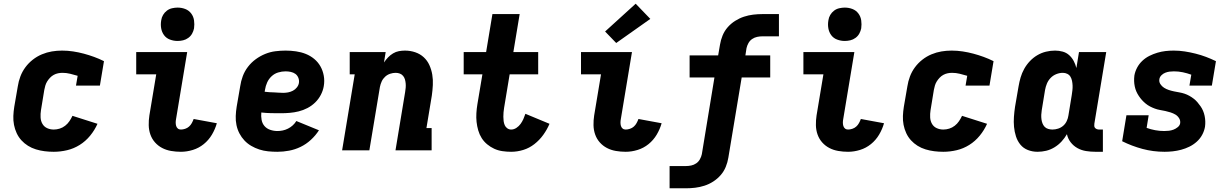

<svg xmlns="http://www.w3.org/2000/svg" viewBox="-20 -811 6640 1036"><path d="M270 8Q245 8 221 5Q197 2 174 -5Q151 -12 131 -24.5Q111 -37 95.5 -54Q80 -71 70 -92.5Q60 -114 55.5 -137.5Q51 -161 52 -185.5Q53 -210 57 -235L76 -345Q80 -372 90 -398.5Q100 -425 117 -448Q134 -471 157 -489Q180 -507 206.5 -518Q233 -529 260 -533.5Q287 -538 315 -538Q345 -538 374.5 -533.5Q404 -529 432 -521.5Q460 -514 487.5 -504Q515 -494 541 -481L519 -349H390L399 -402Q379 -408 358.5 -413Q338 -418 317 -418Q305 -418 293 -415.5Q281 -413 270 -407Q259 -401 250 -391.5Q241 -382 234.5 -371.5Q228 -361 224.5 -349Q221 -337 219 -326L201 -216Q198 -197 199 -177.5Q200 -158 209 -142.5Q218 -127 234.5 -119.5Q251 -112 270 -112Q286 -112 302 -117Q318 -122 331.5 -132.5Q345 -143 354.5 -157Q364 -171 371 -186L506 -143Q491 -109 466.5 -79Q442 -49 410 -29Q378 -9 342 -0.5Q306 8 270 8Z M956 8Q929 8 903 3.5Q877 -1 855 -12.5Q833 -24 816.5 -42.5Q800 -61 791.5 -85Q783 -109 782.5 -135.5Q782 -162 786 -188L823 -410H715V-530H990L930 -169Q928 -159 928 -149.5Q928 -140 930.5 -131.5Q933 -123 939.5 -117.5Q946 -112 956 -112Q967 -112 979 -116Q991 -120 1000 -128Q1009 -136 1015 -147Q1021 -158 1025 -169L1150 -146Q1141 -114 1123.5 -84.5Q1106 -55 1079.5 -33.5Q1053 -12 1020.5 -2Q988 8 956 8ZM938 -590Q917 -590 897 -597.5Q877 -605 865 -621.5Q853 -638 849.5 -659Q846 -680 850 -702Q852 -717 860 -730.5Q868 -744 880.5 -753.5Q893 -763 908.5 -766.5Q924 -770 938 -770Q960 -770 979.5 -762.5Q999 -755 1011.5 -738.5Q1024 -722 1027 -701Q1030 -680 1027 -658Q1024 -643 1016.5 -629.5Q1009 -616 996 -606.5Q983 -597 968 -593.5Q953 -590 938 -590Z M1477 8Q1451 8 1426.5 5.5Q1402 3 1379 -4.5Q1356 -12 1335.5 -24Q1315 -36 1299 -53Q1283 -70 1272 -91Q1261 -112 1256 -136Q1251 -160 1252 -185Q1253 -210 1257 -235L1276 -345Q1280 -373 1290 -400Q1300 -427 1318 -450.5Q1336 -474 1360 -491.5Q1384 -509 1411 -520Q1438 -531 1466 -534.5Q1494 -538 1521 -538Q1549 -538 1577 -534Q1605 -530 1630 -520Q1655 -510 1675.5 -493Q1696 -476 1709 -453Q1722 -430 1727 -402.5Q1732 -375 1727 -346Q1723 -322 1711 -299Q1699 -276 1680.5 -258Q1662 -240 1639 -228Q1616 -216 1591.5 -210Q1567 -204 1543 -202Q1519 -200 1495 -200Q1469 -200 1442.5 -200.5Q1416 -201 1390 -204Q1388 -184 1391.5 -164.5Q1395 -145 1407 -131Q1419 -117 1438 -110.5Q1457 -104 1477 -104Q1491 -104 1505.5 -107Q1520 -110 1534 -117Q1548 -124 1559.5 -134.5Q1571 -145 1579 -158L1701 -108Q1683 -80 1657.5 -56.5Q1632 -33 1602 -18.5Q1572 -4 1540 2Q1508 8 1477 8ZM1508 -310Q1521 -310 1534.5 -312.5Q1548 -315 1560.5 -321.5Q1573 -328 1582 -339.5Q1591 -351 1593 -364Q1595 -379 1589.5 -392Q1584 -405 1573.5 -412.5Q1563 -420 1549 -423Q1535 -426 1521 -426Q1501 -426 1481 -420Q1461 -414 1445.5 -399.5Q1430 -385 1421.5 -366Q1413 -347 1410 -327L1408 -316Q1421 -314 1433.5 -313.5Q1446 -313 1458.5 -312.5Q1471 -312 1483.5 -311Q1496 -310 1508 -310Z M1826 0 1894 -410H1867V-530H2061L2052 -474Q2062 -489 2074 -501.5Q2086 -514 2101 -523Q2116 -532 2132.5 -535Q2149 -538 2165 -538Q2194 -538 2220.5 -529Q2247 -520 2266.5 -502Q2286 -484 2297 -459.5Q2308 -435 2312.5 -408Q2317 -381 2315.5 -352Q2314 -323 2310 -295L2281 -120H2309V0H2114L2166 -314Q2168 -326 2169 -337.5Q2170 -349 2169 -360.5Q2168 -372 2165 -382.5Q2162 -393 2155 -401.5Q2148 -410 2137.5 -414Q2127 -418 2115 -418Q2100 -418 2085 -413Q2070 -408 2058 -397Q2046 -386 2039.5 -371.5Q2033 -357 2030 -342L1973 0Z M2738 8Q2714 8 2690.5 4.5Q2667 1 2646.5 -8.5Q2626 -18 2608.5 -32.5Q2591 -47 2579 -66Q2567 -85 2560.5 -107.5Q2554 -130 2551.5 -153Q2549 -176 2550.5 -200.5Q2552 -225 2556 -249L2583 -410H2482V-530H2603L2637 -735H2784L2750 -530H2884V-410H2730L2700 -229Q2698 -217 2697 -205Q2696 -193 2696 -181Q2696 -169 2697.5 -157.5Q2699 -146 2703.5 -135.5Q2708 -125 2717.5 -118.5Q2727 -112 2738 -112Q2753 -112 2766.5 -121Q2780 -130 2789 -142.5Q2798 -155 2804 -168.5Q2810 -182 2815 -197L2945 -143Q2932 -112 2911.5 -83.5Q2891 -55 2863.5 -33.5Q2836 -12 2803.5 -2Q2771 8 2738 8Z M3356 8Q3329 8 3303 3.5Q3277 -1 3255 -12.5Q3233 -24 3216.5 -42.5Q3200 -61 3191.5 -85Q3183 -109 3182.5 -135.5Q3182 -162 3186 -188L3223 -410H3115V-530H3390L3330 -169Q3328 -159 3328 -149.5Q3328 -140 3330.5 -131.5Q3333 -123 3339.5 -117.5Q3346 -112 3356 -112Q3367 -112 3379 -116Q3391 -120 3400 -128Q3409 -136 3415 -147Q3421 -158 3425 -169L3550 -146Q3541 -114 3523.5 -84.5Q3506 -55 3479.5 -33.5Q3453 -12 3420.5 -2Q3388 8 3356 8ZM3305 -579 3245 -641 3410 -791 3489 -709Z M3593 205V85H3681Q3695 85 3709.5 82Q3724 79 3736.5 70.5Q3749 62 3756.5 48.5Q3764 35 3767 21L3835 -393H3701V-512H3855L3865 -570Q3869 -595 3879 -619.5Q3889 -644 3906.5 -664Q3924 -684 3947 -698.5Q3970 -713 3994.5 -721Q4019 -729 4044 -732Q4069 -735 4094 -735H4183V-615H4094Q4080 -615 4065.5 -612Q4051 -609 4038.5 -600.5Q4026 -592 4018.5 -578.5Q4011 -565 4008 -551L4002 -512H4136V-393H3982L3910 40Q3906 65 3896 89.5Q3886 114 3868.5 134Q3851 154 3828.5 168.5Q3806 183 3781 191Q3756 199 3731 202Q3706 205 3681 205Z M4556 8Q4529 8 4503 3.5Q4477 -1 4455 -12.5Q4433 -24 4416.5 -42.5Q4400 -61 4391.5 -85Q4383 -109 4382.5 -135.5Q4382 -162 4386 -188L4423 -410H4315V-530H4590L4530 -169Q4528 -159 4528 -149.5Q4528 -140 4530.5 -131.5Q4533 -123 4539.5 -117.5Q4546 -112 4556 -112Q4567 -112 4579 -116Q4591 -120 4600 -128Q4609 -136 4615 -147Q4621 -158 4625 -169L4750 -146Q4741 -114 4723.5 -84.5Q4706 -55 4679.5 -33.5Q4653 -12 4620.5 -2Q4588 8 4556 8ZM4538 -590Q4517 -590 4497 -597.5Q4477 -605 4465 -621.5Q4453 -638 4449.5 -659Q4446 -680 4450 -702Q4452 -717 4460 -730.5Q4468 -744 4480.5 -753.5Q4493 -763 4508.5 -766.5Q4524 -770 4538 -770Q4560 -770 4579.5 -762.5Q4599 -755 4611.5 -738.5Q4624 -722 4627 -701Q4630 -680 4627 -658Q4624 -643 4616.5 -629.5Q4609 -616 4596 -606.5Q4583 -597 4568 -593.5Q4553 -590 4538 -590Z M5070 8Q5045 8 5021 5Q4997 2 4974 -5Q4951 -12 4931 -24.5Q4911 -37 4895.5 -54Q4880 -71 4870 -92.5Q4860 -114 4855.5 -137.5Q4851 -161 4852 -185.5Q4853 -210 4857 -235L4876 -345Q4880 -372 4890 -398.5Q4900 -425 4917 -448Q4934 -471 4957 -489Q4980 -507 5006.5 -518Q5033 -529 5060 -533.5Q5087 -538 5115 -538Q5145 -538 5174.5 -533.5Q5204 -529 5232 -521.5Q5260 -514 5287.5 -504Q5315 -494 5341 -481L5319 -349H5190L5199 -402Q5179 -408 5158.5 -413Q5138 -418 5117 -418Q5105 -418 5093 -415.5Q5081 -413 5070 -407Q5059 -401 5050 -391.5Q5041 -382 5034.5 -371.5Q5028 -361 5024.5 -349Q5021 -337 5019 -326L5001 -216Q4998 -197 4999 -177.5Q5000 -158 5009 -142.5Q5018 -127 5034.5 -119.5Q5051 -112 5070 -112Q5086 -112 5102 -117Q5118 -122 5131.5 -132.5Q5145 -143 5154.5 -157Q5164 -171 5171 -186L5306 -143Q5291 -109 5266.5 -79Q5242 -49 5210 -29Q5178 -9 5142 -0.5Q5106 8 5070 8Z M5578 8Q5551 8 5526.5 -1.5Q5502 -11 5486 -30.5Q5470 -50 5462 -75Q5454 -100 5451.5 -126.5Q5449 -153 5451 -180.5Q5453 -208 5457 -235L5476 -345Q5480 -369 5487 -393Q5494 -417 5506.5 -439.5Q5519 -462 5537 -481Q5555 -500 5577 -513Q5599 -526 5623.5 -532Q5648 -538 5673 -538Q5694 -538 5714 -532.5Q5734 -527 5749 -513.5Q5764 -500 5773.5 -482Q5783 -464 5788 -444L5802 -530H5949L5885 -144Q5884 -137 5884.5 -131Q5885 -125 5889 -120.5Q5893 -116 5899 -114Q5905 -112 5911 -112H5931V8H5891Q5865 8 5840 4Q5815 0 5793.5 -12Q5772 -24 5757 -43.5Q5742 -63 5737 -87Q5725 -66 5708 -47.5Q5691 -29 5669.5 -16Q5648 -3 5625 2.5Q5602 8 5578 8ZM5659 -112Q5674 -112 5689.5 -117Q5705 -122 5717 -132.5Q5729 -143 5736 -158Q5743 -173 5745 -188L5763 -298Q5765 -311 5766.5 -324Q5768 -337 5767.5 -349.5Q5767 -362 5764.5 -374.5Q5762 -387 5756 -397Q5750 -407 5739 -412.5Q5728 -418 5715 -418Q5697 -418 5679.5 -411Q5662 -404 5649 -390.5Q5636 -377 5629 -360Q5622 -343 5619 -326L5601 -216Q5599 -204 5598.5 -191.5Q5598 -179 5599.5 -167.5Q5601 -156 5605 -145.5Q5609 -135 5616.5 -127Q5624 -119 5635.5 -115.5Q5647 -112 5659 -112Z M6264 8Q6202 8 6144.5 -7.5Q6087 -23 6035 -49L6058 -189H6178L6167 -121Q6189 -113 6213 -108.5Q6237 -104 6262 -104Q6275 -104 6287.5 -105.5Q6300 -107 6312 -111.5Q6324 -116 6335 -125Q6346 -134 6348 -146Q6350 -161 6342 -173.5Q6334 -186 6322 -193Q6310 -200 6296 -204.5Q6282 -209 6268 -212Q6254 -215 6239.5 -217.5Q6225 -220 6211.5 -225Q6198 -230 6185.5 -236.5Q6173 -243 6162 -252Q6151 -261 6142 -271Q6133 -281 6125 -293Q6117 -305 6111.5 -317.5Q6106 -330 6103 -344.5Q6100 -359 6099.5 -373.5Q6099 -388 6101 -404Q6105 -426 6116 -446.5Q6127 -467 6144 -483Q6161 -499 6182 -509.5Q6203 -520 6225 -526.5Q6247 -533 6268.5 -535.5Q6290 -538 6313 -538Q6343 -538 6372.5 -533.5Q6402 -529 6431.5 -521.5Q6461 -514 6487.5 -504Q6514 -494 6541 -481L6519 -349H6398L6408 -408Q6386 -416 6362.5 -421Q6339 -426 6314 -426Q6302 -426 6290.5 -424.5Q6279 -423 6267.5 -418.5Q6256 -414 6247 -405Q6238 -396 6236 -385Q6233 -370 6241 -357.5Q6249 -345 6261 -337.5Q6273 -330 6286.5 -325.5Q6300 -321 6314.5 -318Q6329 -315 6343.5 -312.5Q6358 -310 6371.5 -305.5Q6385 -301 6397.5 -294Q6410 -287 6421 -278.5Q6432 -270 6441 -259.5Q6450 -249 6458 -237.5Q6466 -226 6471.5 -213Q6477 -200 6480 -185.5Q6483 -171 6483.5 -156.5Q6484 -142 6482 -127Q6478 -104 6466.5 -83Q6455 -62 6437 -46Q6419 -30 6397.5 -19.5Q6376 -9 6353.5 -3Q6331 3 6308.5 5.5Q6286 8 6264 8Z"/></svg>

Font: Iosevka Curly Slab HvEx
Style: Italic
Weight: 900
Width: 7
Italic angle: -9°
Monospace: yes
Designer: Belleve Invis
Foundry: Belleve Invis
Version: Version 11.1.0; ttfautohint (v1.8.3)